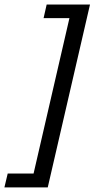

<svg xmlns="http://www.w3.org/2000/svg" viewBox="-64 -770 420 852"><path d="M-44.4 61.5 -29.8 0H85L244.1 -689.5H129.4L143.1 -750H335.4L147.9 61.5Z"/></svg>

Font: Acari Sans Medium
Style: Italic
Weight: 500
Italic angle: -13°
Designer: Alfredo Marco Pradil and Stefan Peev
Foundry: Hanken Design Co.
Version: Version 1.045